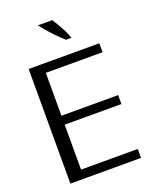

<svg xmlns="http://www.w3.org/2000/svg" viewBox="-169 -1033 907 1127"><g transform="rotate(-20 284.5 -469.0)"><path d="M70.8 0V-716H512.2V-660.2H91.6L157.8 -710.5V-343.1L103.2 -392.4H512.2V-336.5H102.1L157.8 -388.6V-6.6L103.2 -55.8H512.2V0ZM335.6 -802.2Q306.9 -828 282.6 -853.3Q258.2 -878.6 239.6 -900.5Q221.1 -922.4 209.2 -938.1H298.9Q307.9 -924 320.2 -903.9Q332.4 -883.7 345.6 -858.4Q358.7 -833 369.7 -802.2Z"/></g></svg>

Font: Russolo 10pt ExtraLight
Style: Regular
Weight: 200
Designer: Micah Stupak-Hahn
Version: Version 1.000